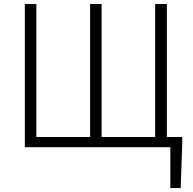

<svg xmlns="http://www.w3.org/2000/svg" viewBox="-20 -749 980 977"><path d="M829.1 -51.8H907.2V-16.6L899.4 208H846.7V0H106.4V-728.5H165V-51.8H438.5V-728.5H497.1V-51.8H769.5V-728.5H829.1Z"/></svg>

Font: Gen Shin Gothic Light
Style: Regular
Weight: 200
Designer: [Source Han Sans]
Ryoko NISHIZUKA  (kana & ideographs); Paul D. Hunt (Latin, Greek & Cyrillic); Wenlong ZHANG  (bopomofo
Version: Version 1.002.20150607